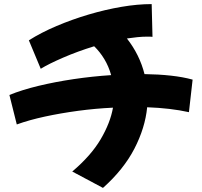

<svg xmlns="http://www.w3.org/2000/svg" viewBox="-20 -844 987 938"><path d="M62 -236 26 -380Q87 -405 168 -424.5Q249 -444 340 -457.5Q431 -471 523 -477Q511 -520 489.5 -555.5Q468 -591 440 -618Q359 -593 288.5 -562.5Q218 -532 179 -508L121 -647Q181 -685 256.5 -717Q332 -749 413 -773Q494 -797 573 -810.5Q652 -824 721 -824L725 -664Q719 -665 712.5 -665Q706 -665 700 -665Q677 -665 651.5 -662.5Q626 -660 600 -656Q662 -577 686 -482Q755 -481 814.5 -474.5Q874 -468 921 -455L903 -296Q858 -306 806.5 -312Q755 -318 699 -320Q689 -219 636.5 -117.5Q584 -16 483 74L333 -6Q425 -84 472 -164Q519 -244 532 -318Q446 -314 361 -302.5Q276 -291 199.5 -274.5Q123 -258 62 -236Z"/></svg>

Font: Mochiy Pop P One
Style: Regular
Weight: 400
Designer: FONTDASU
Foundry: FONTDASU / Google Inc. / Adobe
Version: Version 2.000